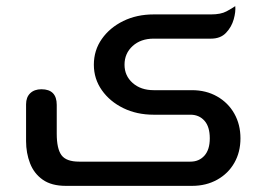

<svg xmlns="http://www.w3.org/2000/svg" viewBox="-20 -606 869 626"><path d="M195 0Q148 0 119.5 -20Q91 -40 78 -73.5Q65 -107 65 -146V-266Q65 -289 78.5 -302Q92 -315 115 -315Q165 -315 165 -264V-170Q165 -121 180.5 -100Q196 -79 238 -79H601Q629 -79 646.5 -98.5Q664 -118 664 -155Q664 -193 646.5 -212.5Q629 -232 601 -232H481Q426 -232 382 -253.5Q338 -275 312 -312Q286 -349 286 -395Q286 -442 312 -479Q338 -516 382 -537.5Q426 -559 481 -559H668Q700 -559 718.5 -569Q737 -579 747 -586Q749 -568 742 -543Q735 -518 717 -499Q699 -480 668 -480H481Q439 -480 412.5 -456Q386 -432 386 -395Q386 -359 412.5 -335.5Q439 -312 481 -312H606Q652 -312 688 -291.5Q724 -271 744 -235.5Q764 -200 764 -155Q764 -110 744 -75Q724 -40 688 -20Q652 0 606 0Z"/></svg>

Font: El Messiri Medium
Style: Regular
Weight: 500
Designer: Mohamed Gaber
Foundry: Kief Type Foundry
Version: Version 2.020; ttfautohint (v1.8.3)